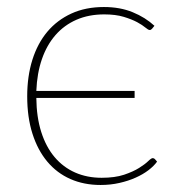

<svg xmlns="http://www.w3.org/2000/svg" viewBox="-20 -521 514 547"><path d="M413.5 -439.5Q412 -438 410.5 -436.8Q409 -435.5 406.5 -435.5Q402.5 -435.5 394.2 -442.5Q386 -449.5 370.8 -457.8Q355.5 -466 332.5 -473Q309.5 -480 277 -480Q233 -480 198 -464.8Q163 -449.5 138.2 -421.2Q113.5 -393 99.5 -352.8Q85.5 -312.5 83.5 -262H363.5V-242H83.5Q84 -187.5 97.5 -145Q111 -102.5 135.5 -73.5Q160 -44.5 194 -29.5Q228 -14.5 269.5 -14.5Q307.5 -14.5 333.5 -23.2Q359.5 -32 376.2 -42.5Q393 -53 402 -61.8Q411 -70.5 415 -70.5Q419 -70.5 421.5 -67.5L427.5 -60.5Q418.5 -48 402.8 -36Q387 -24 366.2 -14.8Q345.5 -5.5 320.2 0.2Q295 6 266.5 6Q219 6 180.5 -11Q142 -28 114.8 -60.5Q87.5 -93 72.5 -140Q57.5 -187 57.5 -246.5Q57.5 -303.5 72.2 -350.5Q87 -397.5 115 -430.8Q143 -464 183.5 -482.5Q224 -501 276 -501Q322 -501 358 -486.2Q394 -471.5 420 -447.5Z"/></svg>

Font: Lato ExtraLight
Style: Regular
Weight: 275
Designer: Lukasz Dziedzic with Adam Twardoch and Botio Nikoltchev
Foundry: tyPoland Lukasz Dziedzic
Version: Version 2.015; 2015-08-06; http://www.latofonts.com/